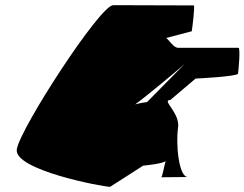

<svg xmlns="http://www.w3.org/2000/svg" viewBox="-20 -723 946 743"><path d="M45 -145C33 -65 378 0 406 0L534 -82C539 -82 613 -90 621 -100C617 -88 608 -37 604 -37L707 -38C671 -38 660 -168 669 -228C678 -287 603 -336 639 -336L737 -419C742 -419 899 -427 901 -438C903 -448 911 -538 903 -538H670C651 -538 636 -567 623 -576L722 -602C724 -612 735 -702 730 -702C730 -702 471 -703 418 -703C367 -703 57 -225 45 -145ZM503 -319C546 -350 666 -450 694 -475L549 -328C546 -328 521 -324 503 -319Z"/></svg>

Font: Ampere
Style: SuCndIta
Weight: 400
Version: Version 1